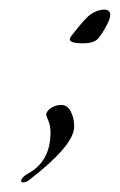

<svg xmlns="http://www.w3.org/2000/svg" viewBox="-20 -302 249 399"><path d="M152 -212Q116 -212 128 -227Q135 -236 143.5 -246.5Q152 -257 163 -268Q180 -282 197 -282Q209 -282 209 -271Q209 -263 202 -250Q192 -231 183.5 -221.5Q175 -212 152 -212ZM28 77Q24 77 24 74Q24 66 43 56Q85 30 85 -27Q85 -43 78 -57Q76 -63 76 -63Q76 -71 86 -77.5Q96 -84 107 -84Q122 -84 129 -66Q135 -52 134 -36Q131 2 42 71Q35 77 28 77Z"/></svg>

Font: Whisper
Style: Regular
Weight: 400
Designer: Robert E. Leuschke
Foundry: Robert E. Leuschke
Version: Version 1.010; ttfautohint (v1.8.4.7-5d5b)